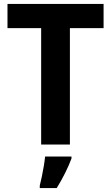

<svg xmlns="http://www.w3.org/2000/svg" viewBox="-20 -734 564 975"><path d="M335 0H189V-591H18V-714H506V-591H335ZM343 71Q330 106 310.5 145Q291 184 268 221H182V208Q187 189 192.5 162.5Q198 136 202.5 109Q207 82 209 61H343Z"/></svg>

Font: Noto Sans Armenian SemiCondensed
Style: Bold
Weight: 700
Width: 4
Designer: Monotype Design Team
Foundry: Monotype Imaging Inc.
Version: Version 2.008; ttfautohint (v1.8.4.7-5d5b)